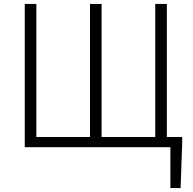

<svg xmlns="http://www.w3.org/2000/svg" viewBox="-20 -749 981 977"><path d="M829 -52V-729H770V-52H497V-729H438V-52H165V-729H106V0H847V208H899L907 -17V-52Z"/></svg>

Font: Spoqa Han Sans Neo Light
Style: Regular
Weight: 300
Designer: [Spoqa Han Sans Neo] Dong-huui Kim ___ Younghwa Kang ___ Yujin Lee ___ [Noto Sans] Ryoko NISHIZUKA ____ (kana & ideograp
Foundry: Spoqa (http://www.spoqa-han-sans.com)
Version: Version 1.100;hotconv 1.0.109;makeotfexe 2.5.65596